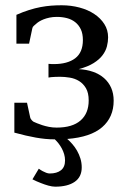

<svg xmlns="http://www.w3.org/2000/svg" viewBox="-20 -514 483 725"><path d="M126.5 123Q133.8 128.4 141.1 132.3Q147.5 135.7 154.5 138.4Q161.6 141.1 167.5 141.1Q194.8 141.1 210.2 128.9Q225.6 116.7 225.6 91.8Q225.6 79.6 222.2 68.1Q218.8 56.6 213.4 46.6Q208 36.6 201.2 27.8Q194.3 19 187 12.2Q168.5 12.2 151.1 10.5Q133.8 8.8 115.5 5.6Q97.2 2.4 77.4 -2.2Q57.6 -6.8 34.2 -13.2V-126H82L94.2 -69.8Q95.2 -65.4 99.6 -60.5Q104 -55.7 106.9 -54.2Q111.3 -52.2 119.9 -48.6Q128.4 -44.9 139.9 -41.3Q151.4 -37.6 165 -34.9Q178.7 -32.2 193.8 -32.2Q253.4 -32.2 284.2 -59.1Q314.9 -85.9 314.9 -134.8Q314.9 -163.1 304.7 -180.7Q294.4 -198.2 278.6 -208Q262.7 -217.8 243.4 -220.9Q224.1 -224.1 206.1 -224.1Q194.8 -224.1 186.8 -223.6Q178.7 -223.1 173.3 -222.7Q167 -221.7 163.1 -221.2V-272.9Q166.5 -272.5 169.9 -272.5Q172.9 -272 176.3 -272H183.1Q234.9 -272 263.9 -293.9Q293 -315.9 293 -362.8Q293 -386.7 285.2 -403.3Q277.3 -419.9 263.9 -430.4Q250.5 -440.9 232.7 -445.6Q214.8 -450.2 194.8 -450.2Q179.7 -450.2 167 -447.5Q154.3 -444.8 144.5 -440.9Q134.8 -437 127.4 -432.4Q120.1 -427.7 116.2 -423.8Q112.8 -420.9 107.9 -416.7Q103 -412.6 102.1 -407.2L89.8 -349.1H42V-458Q67.4 -469.2 90.1 -476.3Q112.8 -483.4 133.5 -487.3Q154.3 -491.2 173.8 -492.7Q193.4 -494.1 212.9 -494.1Q248 -494.1 280 -485.6Q312 -477.1 335.9 -461.2Q359.9 -445.3 374 -423.1Q388.2 -400.9 388.2 -373Q388.2 -356.4 383.8 -339.1Q379.4 -321.8 367.4 -305.7Q355.5 -289.6 333.7 -275.9Q312 -262.2 276.9 -252.9Q306.6 -251.5 331.1 -242.9Q355.5 -234.4 372.8 -219.2Q390.1 -204.1 399.7 -182.6Q409.2 -161.1 409.2 -133.8Q409.2 -71.3 365.7 -33.7Q322.3 3.9 233.9 10.7Q243.7 19 253.4 30.3Q263.2 41.5 271 55.2Q278.8 68.8 283.7 84.7Q288.6 100.6 288.6 118.2Q288.6 154.3 262 172.6Q235.4 190.9 188.5 190.9Q177.2 190.9 162.4 186.8Q147.5 182.6 134.3 177.2Q118.7 171.4 102.5 163.1Z"/></svg>

Font: Charis SIL CyrE
Style: Regular
Weight: 400
Foundry: SIL International
Version: Version 5.000